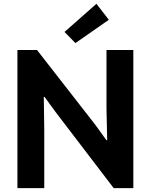

<svg xmlns="http://www.w3.org/2000/svg" viewBox="-20 -980 785 1000"><path d="M70.7 0V-719.7H172.7L477.5 -328.5L533.8 -250.2H538.3L534.6 -412.8V-719.7H674.4V0H572.3L269.5 -396.5L211.9 -475.6H208L210.5 -309.5V0ZM372.8 -755.6 316.1 -813.6 482.3 -960.3 546.7 -876.9Z"/></svg>

Font: Reddit Sans
Style: Regular
Weight: 400
Designer: Stephen Hutchings
Foundry: Reddit
Version: Version 1.014